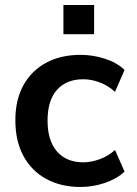

<svg xmlns="http://www.w3.org/2000/svg" viewBox="-20 -733 544 763"><path d="M300 10Q222 10 163.5 -22Q105 -54 73 -113.5Q41 -173 41 -255Q41 -337 73.5 -395Q106 -453 164 -484Q222 -515 300 -515Q350 -515 397.5 -499.5Q445 -484 475 -455L437 -368Q410 -393 376.5 -405.5Q343 -418 311 -418Q244 -418 206.5 -376Q169 -334 169 -254Q169 -174 206.5 -131Q244 -88 311 -88Q342 -88 375.5 -100Q409 -112 437 -137L475 -51Q444 -22 396.5 -6Q349 10 300 10ZM232 -597V-713H354V-597Z"/></svg>

Font: Mulish ExtraLight
Style: Bold
Weight: 700
Version: Version 3.603